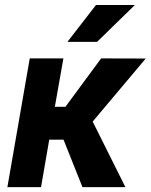

<svg xmlns="http://www.w3.org/2000/svg" viewBox="-20 -768 618 788"><path d="M240.7 -194.8H182.1L148.4 0H10.3L102.1 -528.3H240.2L205.1 -329.6H248.5L395 -528.3L578.1 -527.8L360.4 -269L494.6 0H318.4ZM374 -747.6H533.7L378.4 -596.2H256.8Z"/></svg>

Font: RobotoInd
Style: Bold Italic
Weight: 700
Italic angle: -12°
Designer: Google
Version: Version 2.001150; 2014